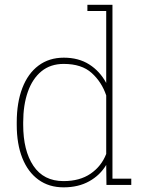

<svg xmlns="http://www.w3.org/2000/svg" viewBox="-20 -782 628 812"><path d="M249 10.3Q187 10.3 142.6 -22Q98.1 -54.2 74.5 -113.5Q50.8 -172.9 50.8 -254.4V-264.6Q50.8 -348.1 74.5 -409.7Q98.1 -471.2 142.8 -504.6Q187.5 -538.1 250 -538.1Q312.5 -538.1 357.4 -509.5Q402.3 -481 429.2 -431.2V-735.4H349.6V-761.7H429.2H455.6V-26.4H535.2V0H430.2L429.2 -84.5Q403.3 -41 357.4 -15.4Q311.5 10.3 249 10.3ZM248.5 -16.1Q317.4 -16.1 363 -47.4Q408.7 -78.6 429.2 -130.9V-378.4Q410.2 -435.1 367.7 -473.4Q325.2 -511.7 249.5 -511.7Q193.4 -511.7 155.3 -480.5Q117.2 -449.2 97.7 -393.6Q78.1 -337.9 78.1 -264.6V-254.4Q78.1 -145 121.3 -80.6Q164.6 -16.1 248.5 -16.1Z"/></svg>

Font: Roboto Slab LO Thin
Style: Regular
Weight: 250
Designer: Google
Version: Version 2.00;September 28, 2018;FontCreator 11.5.0.2427 64-b